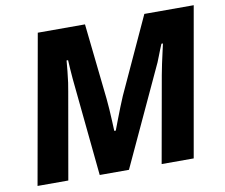

<svg xmlns="http://www.w3.org/2000/svg" viewBox="-76 -780 1024 873"><g transform="rotate(-10 436.0 -343.0)"><path d="M29 0 151 -686H369L407 -335Q409 -314 411 -286.5Q413 -259 414 -232.5Q415 -206 416 -186H423Q431 -207 441 -233.5Q451 -260 462 -287.5Q473 -315 482 -336L643 -686H871L750 0H602L673 -399Q677 -421 683 -449.5Q689 -478 695 -503.5Q701 -529 703 -539H696Q692 -529 685.5 -513.5Q679 -498 673.5 -483Q668 -468 664 -459L451 0H316L271 -452Q269 -472 267.5 -497.5Q266 -523 265 -539H258Q256 -517 253.5 -490Q251 -463 247.5 -438.5Q244 -414 241 -399L171 0Z"/></g></svg>

Font: Archivo SemiBold
Style: Bold Italic
Weight: 700
Italic angle: -10°
Version: Version 2.001